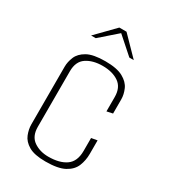

<svg xmlns="http://www.w3.org/2000/svg" viewBox="-159 -703 695 787"><g transform="rotate(30 189.0 -309.5)"><path d="M183 4Q130 4 103 -12Q76 -28 66.5 -52Q57 -76 57 -99V-372Q57 -395 67 -419Q77 -443 105.5 -459Q134 -475 191 -475Q246 -475 275 -459Q304 -443 314.5 -419Q325 -395 325 -372V-305L297 -299V-367Q297 -412 267.5 -432.5Q238 -453 191 -453Q145 -453 115 -433Q85 -413 85 -367V-104Q85 -59 114 -39Q143 -19 183 -19Q236 -19 266.5 -40.5Q297 -62 297 -112V-173L325 -178V-114Q325 -83 314 -56Q303 -29 272.5 -12.5Q242 4 183 4ZM87 -537 171 -623H205L289 -537H268L189 -607L109 -537Z"/></g></svg>

Font: Smooch Sans ExtraLight
Style: Regular
Weight: 200
Designer: Robert E. Leuschke
Foundry: Robert E. Leuschke
Version: Version 1.010; ttfautohint (v1.8.3)